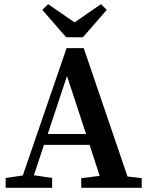

<svg xmlns="http://www.w3.org/2000/svg" viewBox="-20 -897 709 917"><path d="M7 0V-47L89 -59L298 -667H380L589 -54L657 -46V0H368V-46L456 -57L408 -205H190L142 -60L229 -47V0ZM208 -257H391L300 -534ZM210 -877 336 -790 462 -877 490 -850 376 -719H296L182 -850Z"/></svg>

Font: Source Serif 4 Semibold
Style: Regular
Weight: 600
Designer: Frank Grießhammer
Foundry: Adobe
Version: Version 4.005;hotconv 1.1.0;makeotfexe 2.6.0